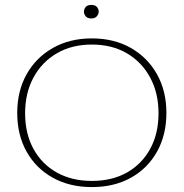

<svg xmlns="http://www.w3.org/2000/svg" viewBox="-20 -750 746 780"><path d="M353 10Q263 10 194.5 -28Q126 -66 88 -134Q50 -202 50 -291Q50 -380 88 -448Q126 -516 194.5 -555Q263 -594 353 -594Q444 -594 512 -555Q580 -516 618 -448Q656 -380 656 -291Q656 -202 618 -134Q580 -66 512 -28Q444 10 353 10ZM353 -15Q435 -15 495.5 -49Q556 -83 590 -145Q624 -207 624 -290Q624 -372 590 -435Q556 -498 495.5 -533.5Q435 -569 353 -569Q272 -569 211 -533.5Q150 -498 116 -435Q82 -372 82 -290Q82 -207 116 -145Q150 -83 211 -49Q272 -15 353 -15ZM351 -675Q335 -675 328 -684Q321 -693 321 -702Q321 -713 328 -721.5Q335 -730 351 -730Q367 -730 374 -721.5Q381 -713 381 -702Q381 -693 373.5 -684Q366 -675 351 -675Z"/></svg>

Font: Rokkitt SemiBold Thin
Style: Regular
Weight: 250
Version: Version 3.103